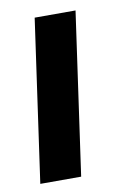

<svg xmlns="http://www.w3.org/2000/svg" viewBox="-65 -542 385 583"><g transform="rotate(-10 128.0 -250.0)"><path d="M83 -500H209L138.2 0H12.2Z"/></g></svg>

Font: Oakes Grotesk
Style: SemiBold Italic
Weight: 600
Designer: Samuel Oakes
Foundry: Samuel Oakes
Version: Version 1.0 | wf-rip DC20170320